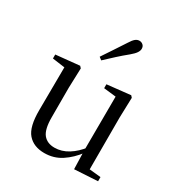

<svg xmlns="http://www.w3.org/2000/svg" viewBox="-192 -953 1037 1103"><g transform="rotate(30 326.5 -401.5)"><path d="M260.9 14.6Q189.8 14.6 151.1 -29.8Q112.3 -74.2 113.3 -185.8L115.5 -483.7L137.7 -466.6L33.1 -481V-507.3L189.5 -523L200.2 -511.5L195.8 -380.4V-185.1Q195.8 -105.3 221.6 -73.3Q247.4 -41.4 296.3 -41.4Q342.8 -41.4 386.1 -68.1Q429.4 -94.9 464.9 -141.8L488.1 -103H461.7Q423.1 -51 373.2 -18.2Q323.3 14.6 260.9 14.6ZM456.4 9.3 452.8 -114.1V-115.5L454.4 -471.2L373.2 -480.3V-506.2L528.2 -523L538.4 -511.5L534.4 -380.4V-35L610.3 -27.4V0.2ZM260.6 -624Q284.7 -660.9 309.5 -697.4Q334.3 -734 359 -772.8Q374.3 -797.6 386.5 -807.7Q398.8 -817.9 413.6 -817.9Q426.5 -817.9 436.8 -809.1Q447.2 -800.3 447.2 -783.8Q447.2 -771.1 437.8 -756.9Q428.5 -742.7 405.1 -723.1Q371.5 -695.8 340.5 -667.5Q309.5 -639.2 278.6 -610.1Z"/></g></svg>

Font: Source Han Serif JP VF
Style: Regular
Weight: 250
Designer: Ryoko NISHIZUKA 西塚涼子 (kana & ideographs); Frank Grießhammer (Latin, Greek & Cyrillic); Wenlong ZHANG 张文龙 (bopomofo); San
Foundry: Adobe
Version: Version 2.001;hotconv 1.1.0;makeotfexe 2.6.0